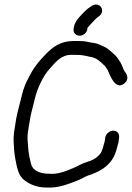

<svg xmlns="http://www.w3.org/2000/svg" viewBox="-20 -831 591 861"><path d="M372 -702V-706C376 -711 384 -720 390 -726C404 -740 407 -746 421 -756C458 -780 428 -827 392 -805C381 -798 370 -790 361 -781C348 -767 315 -739 311 -708L310 -702C307 -684 321 -671 337 -671C355 -671 370 -685 372 -702ZM488 -245C472 -245 455 -232 452 -214L449 -195C442 -174 439 -152 429 -141C413 -122 396 -112 368 -104C345 -97 329 -86 310 -78C276 -64 240 -48 200 -52H199C158 -52 131 -66 121 -90C114 -116 108 -141 106 -173C104 -199 102 -213 105 -238L111 -275C113 -288 115 -299 118 -315C132 -368 139 -413 160 -455C174 -485 186 -504 203 -523C231 -554 254 -585 300 -585H323C345 -585 365 -581 384 -576H385C410 -573 429 -556 444 -541L445 -540C453 -534 454 -529 464 -515C468 -508 495 -419 539 -458C560 -476 549 -498 541 -508C531 -520 531 -534 519 -553C510 -567 503 -579 489 -590C481 -596 467 -612 454 -618L433 -628C424 -632 415 -636 403 -638L378 -642C362 -646 353 -647 334 -647H309C252 -647 218 -621 187 -590C153 -555 128 -525 104 -474C84 -436 81 -414 70 -372C62 -340 53 -308 49 -276L43 -238C41 -224 41 -211 41 -198C42 -176 44 -142 48 -122C56 -85 59 -44 92 -21C114 -4 147 10 188 10C244 13 286 -6 326 -21C347 -29 360 -39 378 -45C422 -59 470 -84 492 -132C499 -146 503 -162 506 -173L510 -189L511 -190L514 -214C516 -231 506 -245 488 -245Z"/></svg>

Font: PolanStronk
Style: BdIta
Weight: 700
Version: Version 1.0